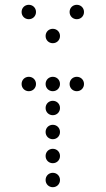

<svg xmlns="http://www.w3.org/2000/svg" viewBox="-20 -800 440 800"><path d="M100 -720C117 -720 130 -733 130 -750C130 -767 117 -780 100 -780C83 -780 70 -767 70 -750C70 -733 83 -720 100 -720ZM300 -720C317 -720 330 -733 330 -750C330 -767 317 -780 300 -780C283 -780 270 -767 270 -750C270 -733 283 -720 300 -720ZM200 -620C217 -620 230 -633 230 -650C230 -667 217 -680 200 -680C183 -680 170 -667 170 -650C170 -633 183 -620 200 -620ZM100 -420C117 -420 130 -433 130 -450C130 -467 117 -480 100 -480C83 -480 70 -467 70 -450C70 -433 83 -420 100 -420ZM200 -420C217 -420 230 -433 230 -450C230 -467 217 -480 200 -480C183 -480 170 -467 170 -450C170 -433 183 -420 200 -420ZM300 -420C317 -420 330 -433 330 -450C330 -467 317 -480 300 -480C283 -480 270 -467 270 -450C270 -433 283 -420 300 -420ZM200 -320C217 -320 230 -333 230 -350C230 -367 217 -380 200 -380C183 -380 170 -367 170 -350C170 -333 183 -320 200 -320ZM200 -220C217 -220 230 -233 230 -250C230 -267 217 -280 200 -280C183 -280 170 -267 170 -250C170 -233 183 -220 200 -220ZM200 -120C217 -120 230 -133 230 -150C230 -167 217 -180 200 -180C183 -180 170 -167 170 -150C170 -133 183 -120 200 -120ZM200 -20C217 -20 230 -33 230 -50C230 -67 217 -80 200 -80C183 -80 170 -67 170 -50C170 -33 183 -20 200 -20Z"/></svg>

Font: TINY 5x3 60
Style: Regular
Weight: 150
Designer: Jack Halten Fahnestock
Foundry: Velvetyne Type Foundry
Version: Version 1.002;hotconv 1.0.109;makeotfexe 2.5.65596